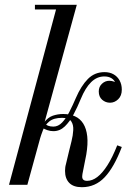

<svg xmlns="http://www.w3.org/2000/svg" viewBox="-20 -770 546 800"><path d="M17.5 0 213.5 -730.5H125.5V-750H300L94 0ZM321 10Q286 10 268.5 -8Q251 -26 251 -58Q251 -64 251.8 -71.2Q252.5 -78.5 254.5 -85L267.5 -139.5Q272 -158 278 -181.8Q284 -205.5 285.2 -227.8Q286.5 -250 276.8 -264.5Q267 -279 239 -279Q203.5 -279 185.2 -263.8Q167 -248.5 159 -227.8Q151 -207 146 -190H134.5Q145.5 -236 162.5 -258.5Q179.5 -281 200.2 -288Q221 -295 243.5 -295Q271.5 -295 292.8 -285.2Q314 -275.5 327 -254.8Q340 -234 343.5 -202.2Q347 -170.5 339.5 -126L323.5 -45Q323 -41.5 322.8 -38.5Q322.5 -35.5 322.5 -34Q322.5 -16.5 343 -16.5Q364.5 -16.5 385.5 -32.5Q406.5 -48.5 427.5 -81.2Q448.5 -114 468.5 -164.5L487.5 -157.5Q455.5 -73 416.2 -31.5Q377 10 321 10ZM202.5 -223.5Q189.5 -223.5 177 -227.8Q164.5 -232 157.5 -237.5L165 -256.5Q170.5 -250 180 -246.2Q189.5 -242.5 202.5 -242.5Q222.5 -242.5 238.8 -259.5Q255 -276.5 269 -303.8Q283 -331 296 -361.5Q318 -412.5 346.2 -441Q374.5 -469.5 415.5 -469.5Q437 -469.5 453 -460.5Q469 -451.5 478.2 -435Q487.5 -418.5 487.5 -396.5Q487.5 -371 472.5 -356.5Q457.5 -342 438.5 -342Q420 -342 405.8 -354.2Q391.5 -366.5 391.5 -389Q391.5 -408.5 404.8 -421Q418 -433.5 435.5 -433.5Q445 -433.5 456.8 -429.5Q468.5 -425.5 477.5 -417.2Q486.5 -409 486.5 -396.5H467Q467 -412.5 461.2 -425Q455.5 -437.5 443.8 -444.5Q432 -451.5 414.5 -451.5Q384 -451.5 359.8 -427.8Q335.5 -404 316.5 -357.5Q303 -324.5 286.8 -293.8Q270.5 -263 250 -243.2Q229.5 -223.5 202.5 -223.5Z"/></svg>

Font: Bodoni Moda SC
Style: Italic
Weight: 400
Italic angle: -13°
Designer: Owen Earl
Foundry: indestructible type
Version: Version 2.005